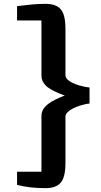

<svg xmlns="http://www.w3.org/2000/svg" viewBox="-20 -875 524 996"><path d="M319.5 -29V-270Q319.5 -286.5 340.5 -301.2Q361.5 -316 390.8 -325.8Q420 -335.5 444.5 -338V-421Q420 -423.5 390.8 -432Q361.5 -440.5 340.5 -454.2Q319.5 -468 319.5 -485V-726Q319.5 -798 295.5 -826.5Q271.5 -855 215.5 -855Q175 -855 137.5 -851Q100 -847 68.5 -843V-769H195V-483.5Q195 -468.5 200.2 -456.2Q205.5 -444 215 -434Q226.5 -421 246 -410.2Q265.5 -399.5 287.8 -390.2Q310 -381 330.5 -373.5V-384.5Q310 -377.5 288 -368Q266 -358.5 246.5 -347Q227 -335.5 214.5 -321.5Q205.5 -312 200.2 -300.2Q195 -288.5 195 -274V16H68.5V84Q100 92.5 137.5 96.8Q175 101 215.5 101Q271.5 101 295.5 72Q319.5 43 319.5 -29Z"/></svg>

Font: Merriweather Sans SemiBold
Style: Regular
Weight: 600
Designer: Eben Sorkin
Foundry: Eben Sorkin
Version: Version 2.001